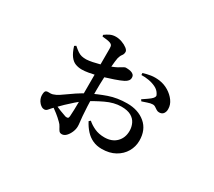

<svg xmlns="http://www.w3.org/2000/svg" viewBox="-123 -812 1245 1117"><g transform="rotate(30 500.0 -253.5)"><path d="M626 29Q592 29 565 16.5Q538 4 517 -19Q496 -42 480 -73L490 -82Q510 -64 539 -50.5Q568 -37 606 -37Q656 -37 685.5 -66.5Q715 -96 715 -143Q715 -169 704 -192Q693 -215 669 -228.5Q645 -242 604 -242Q555 -242 501.5 -216.5Q448 -191 401 -161Q380 -147 356 -126Q332 -105 310 -84Q288 -63 272 -46Q253 -27 243.5 -15Q234 -3 222 -3Q212 -3 204.5 -7.5Q197 -12 189 -20Q179 -31 174 -43.5Q169 -56 169 -68Q169 -90 175 -96.5Q181 -103 197 -102Q212 -101 221.5 -104Q231 -107 242 -112Q256 -119 280 -136.5Q304 -154 334 -174Q364 -194 393 -209Q446 -236 502 -255.5Q558 -275 624 -275Q698 -275 745.5 -235Q793 -195 793 -122Q793 -82 773 -47.5Q753 -13 715.5 8Q678 29 626 29ZM382 71Q369 71 362.5 62Q356 53 349.5 40Q343 27 331 16Q313 -2 292 -18.5Q271 -35 251 -49L264 -64Q286 -53 310 -43.5Q334 -34 350 -29Q362 -27 366.5 -30Q371 -33 372 -44Q375 -86 375 -138.5Q375 -191 375 -258Q375 -283 375 -318Q375 -353 375 -389Q375 -425 375 -454.5Q375 -484 375 -499Q375 -515 371.5 -521Q368 -527 358 -531Q347 -535 334 -536.5Q321 -538 304 -540L302 -550Q318 -562 335 -570Q352 -578 373 -578Q393 -578 414 -570.5Q435 -563 450 -551.5Q465 -540 465 -529Q465 -514 456.5 -503.5Q448 -493 443 -474Q439 -453 436 -415Q433 -377 431 -333Q429 -289 429 -251Q429 -186 431 -145.5Q433 -105 435 -81Q437 -57 439 -42.5Q441 -28 441 -15Q441 4 432.5 24Q424 44 411 57.5Q398 71 382 71ZM295 -313Q272 -313 252 -320.5Q232 -328 216 -349.5Q200 -371 188 -410L199 -417Q217 -401 230.5 -392Q244 -383 257 -380Q270 -377 288 -377Q306 -378 328.5 -382.5Q351 -387 374.5 -393.5Q398 -400 417 -407Q461 -422 482 -436Q503 -450 512 -451Q516 -451 525.5 -450.5Q535 -450 545.5 -447.5Q556 -445 564 -438Q572 -431 572 -418Q573 -395 543 -380Q523 -370 488 -358Q453 -346 423 -337Q412 -333 388.5 -327.5Q365 -322 339.5 -317.5Q314 -313 295 -313ZM809 -322Q799 -322 790.5 -327.5Q782 -333 773 -339Q764 -345 753 -344Q741 -344 721 -337Q701 -330 688 -326L681 -336Q693 -344 712.5 -357.5Q732 -371 739 -379Q746 -387 747.5 -393.5Q749 -400 743 -409Q732 -429 710 -440Q688 -451 662 -455.5Q636 -460 612 -459L611 -472Q636 -480 662 -484Q688 -488 719 -484Q753 -479 781.5 -461.5Q810 -444 828 -419Q846 -394 846 -366Q847 -349 838 -335.5Q829 -322 809 -322Z"/></g></svg>

Font: Noto Serif TC SemiBold
Style: Regular
Weight: 600
Version: Version 2.002-H1;hotconv 1.1.0;makeotfexe 2.6.0